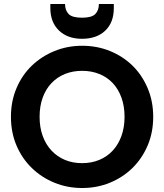

<svg xmlns="http://www.w3.org/2000/svg" viewBox="-20 -938 825 965"><path d="M750 -351Q750 -272 722 -206.5Q694 -141 645.5 -93.5Q597 -46 532 -19.5Q467 7 393 7Q319 7 254 -19.5Q189 -46 140 -93.5Q91 -141 63 -206.5Q35 -272 35 -351Q35 -429 63 -495Q91 -561 140 -608Q189 -655 254 -681.5Q319 -708 393 -708Q468 -708 533 -681.5Q598 -655 646 -608Q694 -561 722 -495Q750 -429 750 -351ZM179 -351Q179 -298 194.5 -255Q210 -212 238.5 -181.5Q267 -151 306 -134.5Q345 -118 393 -118Q440 -118 479.5 -134.5Q519 -151 547 -181.5Q575 -212 590.5 -255Q606 -298 606 -351Q606 -404 590.5 -447Q575 -490 547 -520Q519 -550 479.5 -566Q440 -582 393 -582Q345 -582 306 -566Q267 -550 238.5 -520Q210 -490 194.5 -447Q179 -404 179 -351ZM552 -897Q552 -825 509 -784Q466 -743 392 -743Q320 -743 276.5 -784.5Q233 -826 233 -898V-918H307Q307 -886 325 -867.5Q343 -849 392 -849Q441 -849 459 -867.5Q477 -886 477 -918H552Z"/></svg>

Font: Poppins SemiBold
Style: Regular
Weight: 600
Designer: Ninad Kale (Devanagari), Jonny Pinhorn (Latin)
Foundry: Indian Type Foundry
Version: Version 3.002 2017